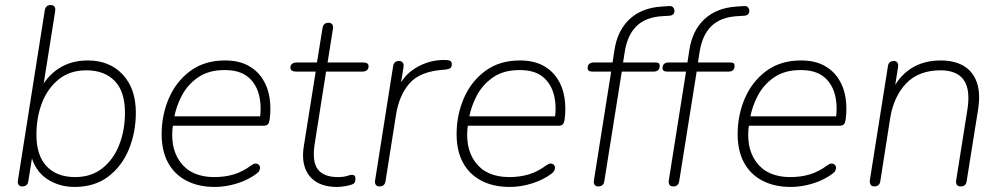

<svg xmlns="http://www.w3.org/2000/svg" viewBox="-20 -731 3961 759"><path d="M275 8Q214 8 166 -23.5Q118 -55 101 -122H109L92 -15Q89 6 68 6Q58 6 53.5 -0.5Q49 -7 51 -19L157 -690Q160 -711 181 -711Q191 -711 195.5 -704.5Q200 -698 198 -686L148 -371H136Q162 -427 211 -459.5Q260 -492 327 -492Q413 -492 465 -436.5Q517 -381 517 -286Q517 -208 489.5 -141Q462 -74 408 -33Q354 8 275 8ZM277 -31Q341 -31 385 -66Q429 -101 451.5 -159Q474 -217 474 -286Q474 -369 433.5 -411Q393 -453 321 -453Q257 -453 213 -418Q169 -383 146.5 -325.5Q124 -268 124 -198Q124 -116 164.5 -73.5Q205 -31 277 -31Z M829 8Q764 8 716.5 -17Q669 -42 644 -88.5Q619 -135 619 -200Q619 -277 648 -343.5Q677 -410 733 -451Q789 -492 869 -492Q923 -492 959.5 -472.5Q996 -453 1017.5 -420Q1039 -387 1045.5 -345Q1052 -303 1046 -259Q1044 -245 1039 -239.5Q1034 -234 1021 -234H648L654 -271H1026L1007 -259Q1015 -313 1003.5 -357Q992 -401 959.5 -427.5Q927 -454 868 -454Q805 -454 763.5 -425.5Q722 -397 699 -353.5Q676 -310 668 -264L665 -246Q649 -150 692.5 -90.5Q736 -31 827 -31Q869 -31 904 -41.5Q939 -52 973 -77Q982 -84 989 -84.5Q996 -85 1001 -81.5Q1006 -78 1007.5 -72Q1009 -66 1006 -58.5Q1003 -51 995 -45Q962 -20 917.5 -6Q873 8 829 8Z M1312 8Q1263 8 1231 -11.5Q1199 -31 1186 -67Q1173 -103 1181 -153L1228 -448H1150Q1140 -448 1134 -452Q1128 -456 1128 -463Q1128 -474 1135 -479Q1142 -484 1152 -484H1233L1255 -620Q1258 -641 1279 -641Q1289 -641 1293.5 -634.5Q1298 -628 1296 -616L1275 -484H1415Q1426 -484 1431.5 -480.5Q1437 -477 1437 -469Q1437 -459 1430.5 -453.5Q1424 -448 1413 -448H1269L1224 -162Q1213 -92 1236.5 -61.5Q1260 -31 1315 -31Q1339 -31 1352 -35.5Q1365 -40 1372 -40Q1378 -40 1381.5 -36.5Q1385 -33 1385 -25Q1385 -16 1382.5 -10.5Q1380 -5 1372 -2Q1362 2 1344.5 5Q1327 8 1312 8Z M1480 6Q1470 6 1465.5 -0.5Q1461 -7 1463 -19L1534 -469Q1537 -490 1558 -490Q1567 -490 1572 -483.5Q1577 -477 1575 -465L1560 -370H1549Q1570 -430 1622.5 -462Q1675 -494 1736 -494Q1753 -494 1759.5 -490.5Q1766 -487 1766 -477Q1766 -467 1761 -462.5Q1756 -458 1742 -456L1730 -455Q1639 -448 1598.5 -401Q1558 -354 1546 -280L1504 -15Q1501 6 1480 6Z M1995 8Q1930 8 1882.5 -17Q1835 -42 1810 -88.5Q1785 -135 1785 -200Q1785 -277 1814 -343.5Q1843 -410 1899 -451Q1955 -492 2035 -492Q2089 -492 2125.5 -472.5Q2162 -453 2183.5 -420Q2205 -387 2211.5 -345Q2218 -303 2212 -259Q2210 -245 2205 -239.5Q2200 -234 2187 -234H1814L1820 -271H2192L2173 -259Q2181 -313 2169.5 -357Q2158 -401 2125.5 -427.5Q2093 -454 2034 -454Q1971 -454 1929.5 -425.5Q1888 -397 1865 -353.5Q1842 -310 1834 -264L1831 -246Q1815 -150 1858.5 -90.5Q1902 -31 1993 -31Q2035 -31 2070 -41.5Q2105 -52 2139 -77Q2148 -84 2155 -84.5Q2162 -85 2167 -81.5Q2172 -78 2173.5 -72Q2175 -66 2172 -58.5Q2169 -51 2161 -45Q2128 -20 2083.5 -6Q2039 8 1995 8Z M2345 6Q2335 6 2330.5 -0.5Q2326 -7 2328 -19L2396 -448H2321Q2312 -448 2307.5 -451.5Q2303 -455 2303 -462Q2303 -473 2309.5 -478.5Q2316 -484 2327 -484H2410L2400 -474L2409 -533Q2421 -611 2469 -655.5Q2517 -700 2595 -705L2624 -707Q2633 -708 2638 -704.5Q2643 -701 2645 -695.5Q2647 -690 2646 -684Q2645 -678 2640.5 -674Q2636 -670 2629 -669L2597 -667Q2533 -663 2497 -628.5Q2461 -594 2450 -528L2442 -477L2437 -484H2570Q2580 -484 2584 -481Q2588 -478 2588 -471Q2588 -459 2581.5 -453.5Q2575 -448 2564 -448H2438L2369 -15Q2366 6 2345 6Z M2641 6Q2631 6 2626.5 -0.5Q2622 -7 2624 -19L2692 -448H2617Q2608 -448 2603.5 -451.5Q2599 -455 2599 -462Q2599 -473 2605.5 -478.5Q2612 -484 2623 -484H2706L2696 -474L2705 -533Q2717 -611 2765 -655.5Q2813 -700 2891 -705L2920 -707Q2929 -708 2934 -704.5Q2939 -701 2941 -695.5Q2943 -690 2942 -684Q2941 -678 2936.5 -674Q2932 -670 2925 -669L2893 -667Q2829 -663 2793 -628.5Q2757 -594 2746 -528L2738 -477L2733 -484H2866Q2876 -484 2880 -481Q2884 -478 2884 -471Q2884 -459 2877.5 -453.5Q2871 -448 2860 -448H2734L2665 -15Q2662 6 2641 6Z M3106 8Q3041 8 2993.5 -17Q2946 -42 2921 -88.5Q2896 -135 2896 -200Q2896 -277 2925 -343.5Q2954 -410 3010 -451Q3066 -492 3146 -492Q3200 -492 3236.5 -472.5Q3273 -453 3294.5 -420Q3316 -387 3322.5 -345Q3329 -303 3323 -259Q3321 -245 3316 -239.5Q3311 -234 3298 -234H2925L2931 -271H3303L3284 -259Q3292 -313 3280.5 -357Q3269 -401 3236.5 -427.5Q3204 -454 3145 -454Q3082 -454 3040.5 -425.5Q2999 -397 2976 -353.5Q2953 -310 2945 -264L2942 -246Q2926 -150 2969.5 -90.5Q3013 -31 3104 -31Q3146 -31 3181 -41.5Q3216 -52 3250 -77Q3259 -84 3266 -84.5Q3273 -85 3278 -81.5Q3283 -78 3284.5 -72Q3286 -66 3283 -58.5Q3280 -51 3272 -45Q3239 -20 3194.5 -6Q3150 8 3106 8Z M3436 6Q3426 6 3421.5 -1.5Q3417 -9 3419 -21L3490 -469Q3493 -490 3514 -490Q3523 -490 3527.5 -483.5Q3532 -477 3530 -465L3514 -364H3503Q3528 -424 3578 -458Q3628 -492 3699 -492Q3753 -492 3789.5 -470.5Q3826 -449 3841.5 -405.5Q3857 -362 3846 -295L3801 -13Q3798 6 3777 6Q3767 6 3762.5 -0.5Q3758 -7 3760 -19L3804 -296Q3817 -376 3790 -414.5Q3763 -453 3698 -453Q3612 -453 3562.5 -401.5Q3513 -350 3499 -264L3460 -15Q3457 6 3436 6Z"/></svg>

Font: Nunito Variable Extra Light
Style: Italic
Weight: 200
Italic angle: -9°
Designer: Vernon Adams
Foundry: Vernon Adams
Version: Version 3.602